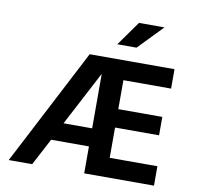

<svg xmlns="http://www.w3.org/2000/svg" viewBox="-96 -1029 1173 1130"><g transform="rotate(10 490.0 -464.0)"><path d="M254 -161 169 0H29L390 -696H897V-580H612V-407H875V-297H612V-116H897V0H480V-161ZM480 -595 309 -269H480ZM644 -928H796L655 -782H540Z"/></g></svg>

Font: AmikoBold
Style: Bold
Weight: 700
Designer: Pablo Impallari, Rodrigo Fuenzalida, Andres Torresi
Foundry: Impallari Type
Version: Version 1.000; ttfautohint (v1.3)